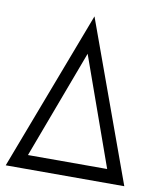

<svg xmlns="http://www.w3.org/2000/svg" viewBox="-78 -722 647 783"><g transform="rotate(10 245.5 -330.5)"><path d="M250 -661 490 0H-1ZM409 -57 249 -506 81 -57Z"/></g></svg>

Font: Zilla Slab Regular
Style: Regular
Weight: 400
Designer: Typotheque.com
Foundry: Typotheque type foundry
Version: Version 1.0; 2017